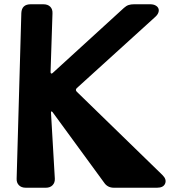

<svg xmlns="http://www.w3.org/2000/svg" viewBox="-20 -880 854 900"><path d="M514 0Q484 0 468 -24L226 -355Q219 -362 219 -352L237 -43Q238 -24 226.5 -12Q215 0 195 0H101Q80 0 68.5 -12Q57 -24 58 -43L80 -819Q82 -860 124 -860H183Q204 -860 215.5 -848.5Q227 -837 226 -817L217 -542Q217 -537 220 -535.5Q223 -534 227 -538L561 -843Q572 -853 583 -856.5Q594 -860 608 -860H684Q699 -860 709 -854.5Q719 -849 722.5 -840.5Q726 -832 722.5 -821.5Q719 -811 708 -801L340 -467Q331 -458 341 -449L742 -59Q762 -39 754 -19.5Q746 0 716 0Z"/></svg>

Font: OpenDyslexic3
Style: Bold
Weight: 700
Designer: Abelardo Gonzalez
Version: Version 1.000;PS 001.001;hotconv 1.0.56